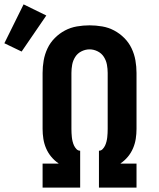

<svg xmlns="http://www.w3.org/2000/svg" viewBox="-110 -859 730 879"><path d="M85 0V-110H158V-111Q139 -124 124.5 -141.5Q110 -159 101 -180Q92 -201 88.5 -223.5Q85 -246 85 -269V-525Q85 -554 90 -582.5Q95 -611 107.5 -637.5Q120 -664 141 -685Q162 -706 187.5 -719.5Q213 -733 242 -738Q271 -743 300 -743Q329 -743 358 -738Q387 -733 412.5 -719.5Q438 -706 459 -685Q480 -664 492.5 -637.5Q505 -611 510 -582.5Q515 -554 515 -525V-269Q515 -246 511.5 -223.5Q508 -201 499 -180Q490 -159 475.5 -141.5Q461 -124 442 -111V-110H515V0H343V-169Q353 -169 360 -176.5Q367 -184 371 -192.5Q375 -201 377.5 -211Q380 -221 381 -230.5Q382 -240 382.5 -249.5Q383 -259 383 -269V-525Q383 -544 379.5 -563Q376 -582 365.5 -598.5Q355 -615 337 -624Q319 -633 300 -633Q281 -633 263 -624Q245 -615 234.5 -598.5Q224 -582 220.5 -563Q217 -544 217 -525V-269Q217 -259 217.5 -249.5Q218 -240 219 -230.5Q220 -221 222.5 -211Q225 -201 229 -192.5Q233 -184 240 -176.5Q247 -169 257 -169V0ZM-11 -623 -90 -661 -2 -839 102 -788Z"/></svg>

Font: Iosevka Slab XBdEx
Style: Regular
Weight: 800
Width: 7
Monospace: yes
Designer: Belleve Invis
Foundry: Belleve Invis
Version: Version 11.1.0; ttfautohint (v1.8.3)